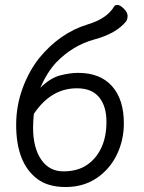

<svg xmlns="http://www.w3.org/2000/svg" viewBox="-20 -735 578 772"><path d="M116 -277Q113 -244 113 -222Q113 -141 145.5 -93.5Q178 -46 234.5 -46Q291 -46 328.5 -71Q366 -96 387 -140Q408 -184 408 -246Q408 -308 378.5 -344Q349 -380 289 -380Q185 -380 116 -277ZM142 -382Q183 -422 222.5 -432Q262 -442 294 -442Q383 -442 430.5 -388.5Q478 -335 478 -239Q478 -171 449.5 -112.5Q421 -54 368 -18.5Q315 17 244 17Q173 17 130 -15.5Q87 -48 66 -102.5Q45 -157 45 -233Q45 -309 70.5 -379Q96 -449 138 -502Q221 -603 333 -637Q410 -660 439 -709Q442 -715 452.5 -715Q463 -715 478 -700Q493 -685 493 -671.5Q493 -658 487 -649Q447 -600 360 -576.5Q273 -553 206 -484Q169 -444 142 -382Z"/></svg>

Font: LXGW WenKai
Style: Regular
Weight: 400
Designer: LXGW / Fontworks Inc.
Foundry: LXGW / Fontworks Inc.
Version: Version 1.520; June 14, 2025